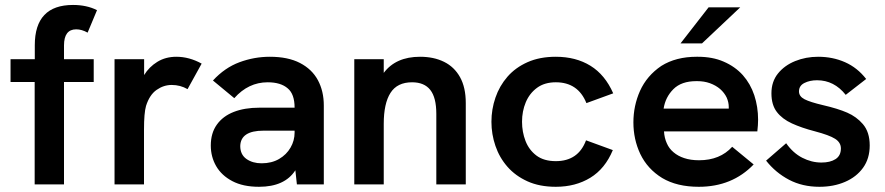

<svg xmlns="http://www.w3.org/2000/svg" viewBox="-20 -726 3484 756"><path d="M232 0H116.5V-403H21.5V-493H117V-548Q117 -706.5 267.5 -706.5Q321.5 -706.5 362 -686L325 -597.5Q302 -610.5 280 -610.5Q232 -610.5 232 -547V-493H349V-403H232Z M547 0H431V-493H547.5V-430.5Q567 -462.5 599.5 -482.5Q632 -502.5 674.5 -502.5Q725 -502.5 774 -475.5L718.5 -375Q690 -391.5 656 -391.5Q624.5 -391.5 596.8 -372.2Q569 -353 555 -309Q547 -281 547 -215.5Z M1000 9.5Q937 9.5 894.8 -12.8Q852.5 -35 831.2 -71.8Q810 -108.5 810 -153Q810 -202 833.8 -235.2Q857.5 -268.5 900.2 -285.2Q943 -302 1001 -302H1140Q1140 -355.5 1113 -378Q1085.5 -402 1034 -402Q958 -402 902.5 -339.5L818.5 -409Q865 -459.5 923 -481Q981 -502.5 1042.5 -502.5Q1114 -502.5 1161.2 -478Q1208.5 -453.5 1231.8 -410.2Q1255 -367 1255 -310.5V0H1149L1143 -55.5Q1101 9.5 1000 9.5ZM1010 -83Q1049.5 -83 1078.8 -100Q1108 -117 1124 -144.8Q1140 -172.5 1140 -204V-211.5H1017.5Q927.5 -211.5 926 -151Q926 -117.5 950.2 -100.2Q974.5 -83 1010 -83Z M1814 0H1698V-277.5Q1698 -342 1674.2 -372Q1650.5 -402 1602.5 -402Q1544 -402 1517.5 -360.2Q1491 -318.5 1491 -238.5V0H1375V-493H1491V-439Q1538.5 -502.5 1634 -502.5Q1688 -502.5 1728.5 -482.5Q1769 -462.5 1791.5 -422Q1814 -381.5 1814 -320Z M2168.5 9.5Q2104.5 9.5 2057 -12Q2009.5 -33.5 1978 -69.5Q1946.5 -105.5 1930.8 -151.5Q1915 -197.5 1915 -246.5Q1915 -295.5 1930.8 -341.5Q1946.5 -387.5 1978 -423.8Q2009.5 -460 2057.2 -481.2Q2105 -502.5 2168.5 -502.5Q2247.5 -502.5 2305 -467Q2362.5 -431.5 2394.5 -358.5L2289 -320Q2256 -402 2168.5 -402Q2124 -402 2094.5 -380.2Q2065 -358.5 2050.2 -323.2Q2035.5 -288 2035.5 -246.5Q2035.5 -206.5 2049.2 -171Q2063 -135.5 2092.2 -113.5Q2121.5 -91.5 2168.5 -91.5Q2257 -91.5 2287.5 -173.5L2393 -135Q2362.5 -61.5 2304.2 -26Q2246 9.5 2168.5 9.5Z M2731.5 9.5Q2645.5 9.5 2587.5 -25Q2529.5 -60.5 2501 -120Q2474 -177.5 2474 -244Q2474 -309.5 2500 -368Q2527 -428 2584 -466.5Q2641.5 -502.5 2723 -502.5H2727.5Q2785.5 -502.5 2829 -483.5Q2874.5 -464 2905 -430Q2935 -396 2950 -351Q2965 -305.5 2965 -254.5Q2965 -234.5 2962 -208.5H2594.5Q2596 -183 2605.5 -162Q2614.5 -141 2632 -126.5Q2649.5 -111.5 2674 -103.5Q2699 -95 2732.5 -95Q2815 -95 2863 -148L2947.5 -78.5Q2863 9.5 2731.5 9.5ZM2849.5 -298.5V-304.5Q2849.5 -323 2841.5 -341.5Q2832.5 -360.5 2815.5 -375.5Q2798.5 -390 2775 -398.5Q2752.5 -406.5 2725.5 -406.5H2721.5Q2663 -406.5 2631.5 -375Q2600 -343.5 2593 -298.5ZM2744 -555H2659.5L2770 -697H2894.5Z M3206.5 9.5Q3139.5 9.5 3086.8 -18.2Q3034 -46 2996.5 -93.5L3075.5 -162Q3102.5 -123.5 3139 -104.8Q3175.5 -86 3214.5 -86Q3249 -86 3270 -99.5Q3291 -113 3291 -141.5Q3291 -165 3268.2 -179.5Q3245.5 -194 3188.5 -209Q3136.5 -222.5 3098.2 -240Q3060 -257.5 3038.8 -285.2Q3017.5 -313 3017.5 -358.5Q3017.5 -404.5 3043.2 -436.5Q3069 -468.5 3111 -485.5Q3153 -502.5 3201.5 -502.5Q3259 -502.5 3307.5 -481Q3356 -459.5 3390.5 -415L3310 -352.5Q3264.5 -410 3197 -410Q3168.5 -410 3147.2 -399.2Q3126 -388.5 3126 -366Q3126 -346.5 3147.8 -335.2Q3169.5 -324 3220.5 -312Q3279 -298.5 3315.8 -282.5Q3352.5 -266.5 3377.5 -237.5Q3404.5 -206 3404.5 -153.5Q3404.5 -101.5 3378.2 -65.2Q3352 -29 3307.2 -9.8Q3262.5 9.5 3206.5 9.5Z"/></svg>

Font: Acari Sans Neue
Style: Bold
Weight: 700
Designer: Alfredo Marco Pradil (font), Cristiano Sobral (main changes)
Foundry: Hanken Design Co. (font), Cristiano Sobral (main changes)
Version: Version 2.459;March 19, 2022;FontCreator 14.0.0.2808 64-bit;